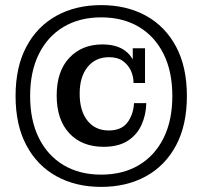

<svg xmlns="http://www.w3.org/2000/svg" viewBox="-20 -717 793 752"><path d="M386 -142Q301 -142 251.5 -195Q202 -248 202 -343Q202 -438 251.5 -490.5Q301 -543 381 -543Q453 -543 487.5 -502Q522 -461 522 -392H503Q503 -418 492.5 -440.5Q482 -463 461.5 -478Q441 -493 407 -493Q354 -493 323 -454.5Q292 -416 292 -350Q292 -283 322.5 -244.5Q353 -206 406 -206Q455 -206 478.5 -236.5Q502 -267 505 -313H553Q552 -267 534 -227.5Q516 -188 479.5 -165Q443 -142 386 -142ZM522 -392 500 -443V-528H548V-392ZM376 15Q277 15 201.5 -26.5Q126 -68 83.5 -147.5Q41 -227 41 -341Q41 -455 83.5 -534.5Q126 -614 201.5 -655.5Q277 -697 376 -697Q476 -697 551.5 -655.5Q627 -614 669.5 -534.5Q712 -455 712 -341Q712 -227 669.5 -147.5Q627 -68 551.5 -26.5Q476 15 376 15ZM376 -33Q461 -33 523.5 -70Q586 -107 620.5 -176Q655 -245 655 -341Q655 -437 620.5 -506Q586 -575 523.5 -612Q461 -649 376 -649Q292 -649 229.5 -612Q167 -575 132.5 -506Q98 -437 98 -341Q98 -245 132.5 -176Q167 -107 229.5 -70Q292 -33 376 -33Z"/></svg>

Font: Montagu Slab Medium
Style: Regular
Weight: 500
Version: Version 1.000